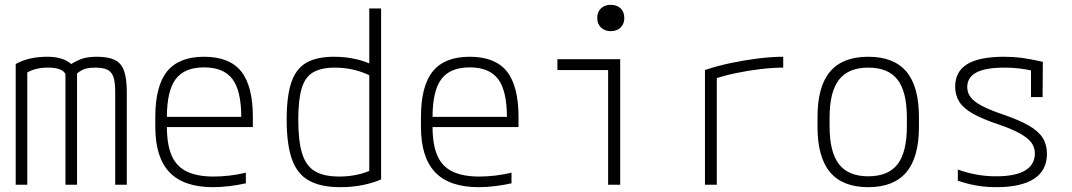

<svg xmlns="http://www.w3.org/2000/svg" viewBox="-20 -765 4440 795"><path d="M45 0V-500Q72 -515 104.5 -522.5Q137 -530 176 -530Q209 -530 233 -522.5Q257 -515 275 -500Q303 -517 325.5 -523.5Q348 -530 382 -530Q428 -530 455 -517Q482 -504 493.5 -472Q505 -440 505 -385V0H457V-385Q457 -425 449.5 -446.5Q442 -468 424.5 -476.5Q407 -485 374 -485Q351 -485 334.5 -480.5Q318 -476 299 -461V0H251V-456Q251 -461 244 -468Q237 -475 221 -480Q205 -485 179 -485Q128 -485 93 -465V0Z M862 10Q741 10 682 -51.5Q623 -113 623 -240V-280Q623 -409 672 -469.5Q721 -530 825 -530Q930 -530 978.5 -469.5Q1027 -409 1027 -280V-239H648V-281H994L979 -265V-279Q979 -389 942.5 -437.5Q906 -486 825 -486Q744 -486 707.5 -437.5Q671 -389 671 -279V-241Q671 -167 690.5 -121.5Q710 -76 753 -55Q796 -34 864 -34Q896 -34 930.5 -38Q965 -42 998 -50V-6Q967 1 931.5 5.5Q896 10 862 10Z M1389 10Q1308 10 1259 -17.5Q1210 -45 1188.5 -106.5Q1167 -168 1167 -270Q1167 -366 1186 -423Q1205 -480 1248 -505Q1291 -530 1363 -530Q1411 -530 1454.5 -520Q1498 -510 1533 -491L1518 -449Q1483 -467 1445.5 -476Q1408 -485 1366 -485Q1310 -485 1276.5 -465.5Q1243 -446 1229 -398.5Q1215 -351 1215 -269Q1215 -181 1231 -129.5Q1247 -78 1284 -56Q1321 -34 1385 -34Q1425 -34 1460.5 -42Q1496 -50 1524 -64L1509 -34V-730H1558V-22Q1526 -8 1483 1Q1440 10 1389 10Z M1962 10Q1841 10 1782 -51.5Q1723 -113 1723 -240V-280Q1723 -409 1772 -469.5Q1821 -530 1925 -530Q2030 -530 2078.5 -469.5Q2127 -409 2127 -280V-239H1748V-281H2094L2079 -265V-279Q2079 -389 2042.5 -437.5Q2006 -486 1925 -486Q1844 -486 1807.5 -437.5Q1771 -389 1771 -279V-241Q1771 -167 1790.5 -121.5Q1810 -76 1853 -55Q1896 -34 1964 -34Q1996 -34 2030.5 -38Q2065 -42 2098 -50V-6Q2067 1 2031.5 5.5Q1996 10 1962 10Z M2498 0V-475H2288V-520H2548V0ZM2509 -636Q2484 -636 2468.5 -651Q2453 -666 2453 -690Q2453 -716 2468.5 -730.5Q2484 -745 2509 -745Q2534 -745 2549.5 -730.5Q2565 -716 2565 -690Q2565 -666 2549.5 -651Q2534 -636 2509 -636Z M2899 -475Q2949 -492 3006 -504Q3063 -516 3119.5 -523Q3176 -530 3223 -530V-485Q3180 -485 3129.5 -479Q3079 -473 3028.5 -462.5Q2978 -452 2934 -437L2948 -461V0H2899Z M3575 10Q3469 10 3417 -52Q3365 -114 3365 -240V-280Q3365 -407 3417 -468.5Q3469 -530 3575 -530Q3681 -530 3733 -468.5Q3785 -407 3785 -280V-240Q3785 -114 3733 -52Q3681 10 3575 10ZM3575 -35Q3658 -35 3696.5 -85Q3735 -135 3735 -242V-278Q3735 -385 3696.5 -435Q3658 -485 3575 -485Q3493 -485 3454 -435Q3415 -385 3415 -278V-242Q3415 -135 3454 -85Q3493 -35 3575 -35Z M4105 10Q4061 10 4022 3Q3983 -4 3946 -17V-63Q3985 -49 4024 -42Q4063 -35 4105 -35Q4184 -35 4224.5 -59Q4265 -83 4265 -130Q4265 -155 4250.5 -174.5Q4236 -194 4203 -212.5Q4170 -231 4114 -250Q4048 -272 4009 -294Q3970 -316 3952.5 -343Q3935 -370 3935 -406Q3935 -469 3985 -499.5Q4035 -530 4138 -530Q4175 -530 4210 -525.5Q4245 -521 4298 -509L4297 -363H4249V-502L4275 -468Q4231 -478 4201.5 -481.5Q4172 -485 4140 -485Q4061 -485 4023 -465Q3985 -445 3985 -404Q3985 -381 3999 -362.5Q4013 -344 4045 -327Q4077 -310 4133 -291Q4200 -268 4240 -245Q4280 -222 4297.5 -194Q4315 -166 4315 -128Q4315 -60 4262 -25Q4209 10 4105 10Z"/></svg>

Font: M PLUS Code Latin SemiExpanded Light
Style: Regular
Weight: 300
Width: 6
Designer: Coji Morishita
Foundry: UNDERFOREST DESIGN
Version: Version 1.002; ttfautohint (v1.8.3)